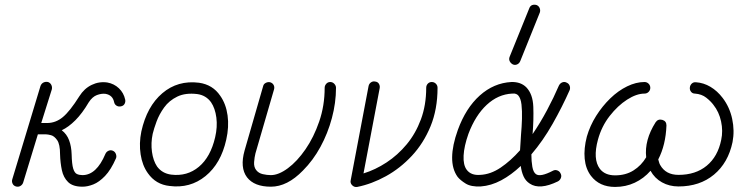

<svg xmlns="http://www.w3.org/2000/svg" viewBox="-20 -760 3091 796"><path d="M322 14Q282 14 262.5 -5Q243 -24 236.5 -54.5Q230 -85 229 -120Q229 -162 217 -179Q205 -196 191.5 -199.5Q178 -203 171 -203H137L76 -3Q73 6 64.5 11Q56 16 46 13Q36 10 32 1Q28 -8 31 -17L148 -404Q152 -414 160.5 -418Q169 -422 179 -420Q188 -417 192.5 -408.5Q197 -400 195 -390L151 -250H175Q211 -250 240.5 -274.5Q270 -299 309 -361Q329 -393 360 -408Q391 -423 425 -418Q453 -413 473 -394Q493 -375 499 -347Q501 -338 496.5 -329.5Q492 -321 481 -319Q471 -317 463 -322Q455 -327 453 -337Q447 -366 417 -371Q401 -373 382 -366Q363 -359 348 -336Q321 -290 292.5 -261.5Q264 -233 236 -220Q257 -204 266.5 -178.5Q276 -153 277 -120Q278 -79 283.5 -61Q289 -43 299 -38.5Q309 -34 322 -34Q380 -34 417 -122Q421 -131 430 -135Q439 -139 448 -135Q457 -131 460.5 -121.5Q464 -112 461 -104Q440 -56 415.5 -30.5Q391 -5 367 4.5Q343 14 322 14Z M683 11Q626 5 593 -42Q570 -74 563 -120Q556 -166 566 -215Q589 -319 653 -373.5Q717 -428 805 -417Q862 -409 893 -363Q917 -329 923.5 -281.5Q930 -234 918 -181Q896 -82 832 -30Q768 22 683 11ZM690 -36Q756 -28 804.5 -68.5Q853 -109 872 -191Q882 -234 877 -272.5Q872 -311 855 -336Q834 -365 798 -370Q749 -376 715 -359.5Q681 -343 660.5 -314.5Q640 -286 629 -256Q618 -226 613 -205Q605 -167 610 -130.5Q615 -94 631 -70Q652 -41 690 -36Z M1103 14Q1034 14 1004 -25Q974 -65 994 -136L1071 -403Q1073 -412 1082 -416.5Q1091 -421 1100 -419Q1110 -416 1114.5 -407.5Q1119 -399 1116 -389L1039 -124Q1035 -108 1033.5 -88Q1032 -68 1042 -55Q1052 -42 1069.5 -38Q1087 -34 1103 -34Q1135 -34 1173.5 -62.5Q1212 -91 1246.5 -141Q1281 -191 1303.5 -256.5Q1326 -322 1326 -396Q1326 -405 1332.5 -412.5Q1339 -420 1349 -420Q1359 -420 1366 -412.5Q1373 -405 1373 -396Q1373 -334 1356 -270.5Q1339 -207 1308.5 -151Q1278 -95 1236 -53Q1171 14 1103 14Z M1461 15Q1449 17 1440 8Q1431 -1 1434 -13L1508 -403Q1510 -413 1518 -418.5Q1526 -424 1535 -422Q1546 -421 1551 -412.5Q1556 -404 1554 -394L1487 -41Q1536 -56 1582.5 -86.5Q1629 -117 1666 -161.5Q1703 -206 1725 -265Q1747 -324 1747 -396Q1747 -406 1753.5 -413Q1760 -420 1770 -420Q1780 -420 1787 -413Q1794 -406 1794 -396Q1794 -307 1765 -236.5Q1736 -166 1687.5 -114Q1639 -62 1580 -29.5Q1521 3 1461 15Z M1973 13Q1933 15 1910.5 1Q1888 -13 1877 -27Q1854 -59 1854.5 -108Q1855 -157 1878 -221Q1911 -312 1969 -364Q2027 -416 2100 -420Q2139 -421 2162 -398Q2189 -370 2191 -317.5Q2193 -265 2188 -204Q2220 -251 2248 -303.5Q2276 -356 2297 -405Q2302 -415 2311 -418.5Q2320 -422 2328 -418Q2338 -414 2341.5 -405Q2345 -396 2342 -387Q2311 -317 2271 -246.5Q2231 -176 2183 -120Q2183 -91 2187 -68.5Q2191 -46 2202 -38Q2220 -25 2272 -52Q2281 -57 2290.5 -53.5Q2300 -50 2304 -41Q2309 -32 2305.5 -22.5Q2302 -13 2293 -8Q2217 29 2176 1Q2159 -10 2150.5 -29Q2142 -48 2139 -72Q2100 -35 2058 -12.5Q2016 10 1973 13ZM1971 -35Q2014 -37 2055.5 -65Q2097 -93 2136 -137Q2137 -152 2138 -168.5Q2139 -185 2140 -201Q2143 -234 2144 -267Q2145 -300 2142 -326.5Q2139 -353 2128 -365Q2125 -368 2119.5 -370.5Q2114 -373 2103 -372Q2045 -369 1998 -325.5Q1951 -282 1922 -205Q1904 -154 1902 -115Q1900 -76 1915 -56Q1933 -32 1971 -35ZM2137 -507Q2133 -497 2124 -493Q2115 -489 2106 -493Q2097 -498 2093 -506.5Q2089 -515 2093 -525L2174 -725Q2178 -736 2186.5 -739Q2195 -742 2205 -739Q2214 -735 2217.5 -726Q2221 -717 2218 -708Z M2530 15Q2465 15 2430 -31Q2408 -60 2404 -102Q2400 -144 2413 -194Q2426 -239 2451.5 -279.5Q2477 -320 2510 -352Q2543 -384 2580 -402Q2617 -420 2652 -420Q2662 -420 2669 -413Q2676 -406 2676 -396Q2676 -386 2669 -379Q2662 -372 2652 -372Q2619 -372 2580 -347Q2541 -322 2507.5 -279Q2474 -236 2459 -181Q2437 -100 2467 -60Q2488 -33 2530 -33Q2574 -33 2606.5 -53.5Q2639 -74 2659 -108Q2651 -179 2698 -253Q2708 -268 2726 -263Q2743 -258 2743 -240Q2740 -159 2709 -99Q2711 -93 2712.5 -87Q2714 -81 2717 -76Q2740 -35 2793 -35Q2864 -35 2910 -73Q2956 -111 2970 -180Q2978 -217 2969.5 -256.5Q2961 -296 2938 -325Q2927 -340 2908 -355Q2889 -370 2861 -372Q2851 -372 2845 -379.5Q2839 -387 2840 -397Q2841 -407 2848 -413.5Q2855 -420 2865 -419Q2897 -417 2925.5 -400Q2954 -383 2976 -354Q3005 -316 3015.5 -267Q3026 -218 3017 -171Q2999 -85 2940 -36Q2881 13 2793 13Q2755 13 2724.5 -4Q2694 -21 2677 -52Q2649 -20 2611.5 -2.5Q2574 15 2530 15Z"/></svg>

Font: Kurewa Gothic CJK TC Regular
Style: Regular
Weight: 400
Designer: Max Yao
Foundry: Max-Everyday
Version: Version 1.071; ttfautohint (v1.8.3)